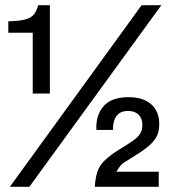

<svg xmlns="http://www.w3.org/2000/svg" viewBox="-20 -719 658 739"><path d="M106 -359V-593H12V-637Q56 -638 78.5 -644.5Q101 -651 111 -664Q121 -677 127 -699H172V-359ZM18 0 525 -699H601L93 0ZM345 0Q347 -35 355 -58.5Q363 -82 382.5 -101Q402 -120 435 -141L478 -168Q508 -187 518 -202.5Q528 -218 528 -238Q528 -263 513.5 -277.5Q499 -292 473 -292Q442 -292 428 -272Q414 -252 415 -219H351Q348 -274 378 -309.5Q408 -345 475 -345Q531 -345 562 -317.5Q593 -290 593 -241Q593 -206 575.5 -181.5Q558 -157 514 -129L465 -98Q452 -91 444 -81.5Q436 -72 428 -58H591V0Z"/></svg>

Font: Fragment Mono
Style: Regular
Weight: 400
Monospace: yes
Designer: Wei Huang based on Nimbus Sans by URW Studio, based on Helvetica by Max Miedinger.
Foundry: Wei Huang
Version: Version 1.021; ttfautohint (v1.8.4.7-5d5b)